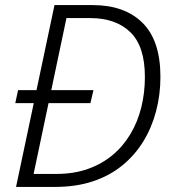

<svg xmlns="http://www.w3.org/2000/svg" viewBox="-20 -734 679 754"><path d="M347 -380 335 -329H40L51 -380ZM43 0 194 -714H344Q469 -714 539.5 -644.5Q610 -575 610 -432Q610 -362 593 -297.5Q576 -233 543 -179Q510 -125 460.5 -84.5Q411 -44 345 -22Q279 0 197 0ZM201 -51Q270 -51 325 -70.5Q380 -90 422 -125Q464 -160 492.5 -208Q521 -256 535 -313Q549 -370 549 -432Q549 -552 492 -607.5Q435 -663 334 -663H241L112 -51Z"/></svg>

Font: Noto Sans Display Light
Style: Italic
Weight: 300
Italic angle: -12°
Designer: Monotype Design Team
Foundry: Monotype Imaging Inc.
Version: Version 2.003